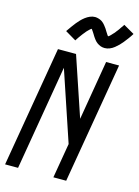

<svg xmlns="http://www.w3.org/2000/svg" viewBox="-141 -1051 820 1129"><g transform="rotate(15 268.5 -487.0)"><path d="M6 0 131 -735H241L363 -373L424 -735H503L378 0H300L336 -212L193 -638L85 0ZM216 -811 150 -850Q162 -867 172.5 -882Q183 -897 193 -909Q203 -921 212.5 -931Q222 -941 235 -951Q248 -961 263 -967.5Q278 -974 294 -974Q299 -974 304.5 -973Q310 -972 315 -970.5Q320 -969 325 -967Q330 -965 334.5 -962Q339 -959 342.5 -956Q346 -953 349.5 -949.5Q353 -946 356.5 -941.5Q360 -937 363 -933Q366 -929 369 -925Q372 -921 374 -917Q376 -913 379.5 -908Q383 -903 386 -898Q389 -893 391 -890Q393 -887 396 -884Q400 -886 403 -888.5Q406 -891 410.5 -895.5Q415 -900 416.5 -902Q418 -904 420.5 -906.5Q423 -909 426 -912Q429 -915 431.5 -918.5Q434 -922 437 -926Q440 -930 443.5 -934Q447 -938 450 -943Q453 -948 456.5 -953Q460 -958 464 -963Q468 -968 471 -974L537 -936Q526 -918 515 -903.5Q504 -889 494.5 -877Q485 -865 475 -855Q465 -845 452 -834.5Q439 -824 424 -818Q409 -812 394 -812Q388 -812 381.5 -813Q375 -814 369.5 -816Q364 -818 358.5 -821Q353 -824 348 -827.5Q343 -831 339 -835Q335 -839 331 -844Q327 -849 323.5 -854Q320 -859 317 -863.5Q314 -868 311 -873.5Q308 -879 304 -884.5Q300 -890 297.5 -894Q295 -898 292 -902Q288 -900 285 -897.5Q282 -895 277 -890Q272 -885 270.5 -883.5Q269 -882 266.5 -879.5Q264 -877 261.5 -873.5Q259 -870 256 -866.5Q253 -863 250 -859.5Q247 -856 244 -851.5Q241 -847 237.5 -842.5Q234 -838 230.5 -833Q227 -828 223.5 -822.5Q220 -817 216 -811Z"/></g></svg>

Font: iosevka_custom_sans_ss08
Style: Italic
Weight: 400
Italic angle: -10°
Designer: Belleve Invis
Foundry: Belleve Invis
Version: Version 10.3.0; ttfautohint (v1.8.3)